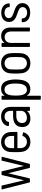

<svg xmlns="http://www.w3.org/2000/svg" viewBox="1318 -1872 748 3423"><g transform="rotate(-90 1691.5 -160.0)"><path d="M162 0H213C219 0 223 -4 224 -9L313 -379C314 -383 316 -383 317 -379L409 -9C410 -3 414 0 420 0H472C478 0 482 -3 483 -9L608 -494C610 -500 607 -505 600 -505L549 -506C543 -506 539 -502 538 -497L447 -114C446 -110 444 -110 443 -114L350 -497C349 -503 345 -506 339 -506H293C287 -506 283 -502 282 -497L191 -113C190 -109 188 -109 187 -113L97 -497C96 -502 92 -506 86 -506H35C29 -506 26 -503 26 -499C26 -498 27 -496 27 -495L151 -9C152 -3 156 0 162 0Z M874 -54C813 -54 771 -93 764 -150C763 -169 762 -193 762 -219C762 -222 764 -223 766 -223H1042C1048 -223 1052 -227 1052 -233C1052 -278 1052 -321 1049 -354C1041 -448 975 -514 870 -514C774 -514 706 -453 695 -365C691 -333 691 -295 691 -253C691 -209 691 -170 698 -135C712 -49 775 8 873 8C960 8 1022 -38 1044 -112C1046 -118 1043 -123 1037 -124L991 -133C985 -134 981 -132 979 -126C964 -83 926 -54 874 -54ZM871 -452C930 -452 971 -412 978 -355C980 -335 981 -311 981 -286C981 -283 979 -282 977 -282H766C764 -282 762 -283 762 -286C762 -311 763 -335 764 -356C771 -412 811 -452 871 -452Z M1327 -514C1233 -514 1164 -462 1155 -385C1154 -379 1158 -375 1164 -375L1219 -372C1225 -372 1229 -374 1230 -381C1237 -424 1274 -452 1326 -452C1394 -452 1427 -408 1427 -342V-304C1427 -302 1425 -300 1423 -300H1330C1215 -300 1138 -247 1138 -137C1138 -25 1218 8 1290 8C1344 8 1392 -10 1422 -48C1425 -51 1427 -49 1427 -46V-10C1427 -4 1431 0 1437 0H1488C1494 0 1498 -4 1498 -10V-346C1498 -446 1435 -514 1327 -514ZM1304 -54C1251 -54 1210 -80 1210 -141C1210 -208 1261 -243 1335 -243H1423C1425 -243 1427 -241 1427 -239V-158C1427 -89 1366 -54 1304 -54Z M1974 -373C1950 -472 1901 -514 1818 -514C1762 -514 1725 -492 1702 -455C1700 -452 1697 -452 1697 -456V-496C1697 -502 1693 -506 1687 -506H1636C1630 -506 1626 -502 1626 -496V184C1626 190 1630 194 1636 194H1687C1693 194 1697 190 1697 184V-50C1697 -54 1700 -55 1702 -51C1722 -14 1755 7 1813 7C1902 7 1956 -38 1976 -139C1984 -175 1987 -223 1987 -258C1987 -293 1984 -332 1974 -373ZM1895 -121C1879 -80 1850 -54 1802 -54C1755 -54 1730 -81 1715 -124C1703 -159 1699 -204 1699 -253C1699 -302 1703 -346 1714 -379C1729 -425 1755 -453 1803 -453C1856 -453 1883 -425 1899 -378C1911 -345 1915 -301 1915 -253C1915 -201 1909 -156 1895 -121Z M2275 8C2373 8 2440 -50 2452 -138C2457 -171 2458 -212 2458 -254C2458 -294 2457 -335 2452 -368C2440 -455 2373 -514 2276 -514C2177 -514 2110 -455 2098 -368C2094 -336 2092 -295 2092 -254C2092 -213 2094 -171 2099 -138C2111 -50 2178 8 2275 8ZM2275 -54C2216 -54 2175 -93 2167 -151C2165 -178 2164 -213 2164 -253C2164 -292 2165 -328 2167 -355C2175 -413 2216 -452 2275 -452C2334 -452 2376 -413 2383 -355C2386 -328 2387 -293 2387 -253C2387 -215 2386 -179 2383 -151C2376 -93 2334 -54 2275 -54Z M2762 -513C2713 -513 2670 -496 2643 -457C2640 -454 2638 -456 2638 -459V-496C2638 -502 2634 -506 2628 -506H2577C2571 -506 2567 -502 2567 -496V-10C2567 -4 2571 0 2577 0H2628C2634 0 2638 -4 2638 -10V-335C2638 -406 2679 -451 2742 -451C2803 -451 2842 -407 2842 -337V-10C2842 -4 2846 0 2852 0H2903C2909 0 2913 -4 2913 -10V-347C2913 -450 2856 -513 2762 -513Z M3179 5C3282 5 3348 -50 3348 -135C3348 -231 3262 -261 3190 -285C3130 -306 3080 -324 3080 -376C3080 -421 3118 -453 3176 -453C3238 -453 3276 -418 3276 -374V-370C3276 -364 3280 -360 3286 -360H3333C3339 -360 3343 -364 3343 -370V-372C3343 -453 3278 -511 3176 -511C3078 -511 3012 -458 3012 -372C3012 -277 3093 -247 3164 -223C3223 -203 3277 -185 3277 -131C3277 -85 3238 -50 3179 -50C3118 -50 3076 -87 3076 -129V-136C3076 -142 3072 -146 3066 -146H3018C3012 -146 3008 -142 3008 -136V-127C3008 -51 3075 5 3179 5Z"/></g></svg>

Font: Barlow Semi Condensed
Style: Regular
Weight: 400
Width: 4
Designer: Jeremy Tribby
Foundry: Tribby Type
Version: Version 1.422;hotconv 1.0.109;makeotfexe 2.5.65596